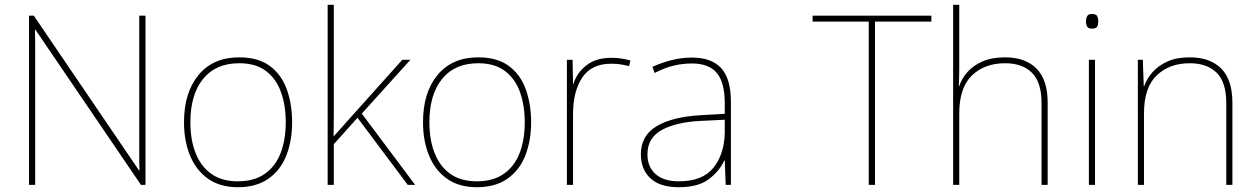

<svg xmlns="http://www.w3.org/2000/svg" viewBox="-20 -780 5303 810"><path d="M567.4 -713.9H593.8V0H574.7L129.4 -654.8H127.4Q127.9 -633.3 128.2 -613.8Q128.4 -594.2 128.4 -577.1V0H102.5V-713.9H122.6L566.4 -61H568.4Q567.9 -79.6 567.6 -98.6Q567.4 -117.7 567.4 -137.2Z M1212.4 -264.2Q1212.4 -187 1188 -124Q1163.6 -62 1112.5 -26.1Q1061.5 9.8 983.4 9.8Q907.7 9.8 856.9 -26.4Q806.6 -62.5 781.5 -124.3Q756.3 -186 756.3 -264.2Q756.3 -390.1 817.9 -464.1Q879.4 -538.1 989.3 -538.1Q1069.8 -538.1 1118.7 -501.5Q1168 -464.8 1190.2 -402.3Q1212.4 -339.8 1212.4 -264.2ZM783.2 -264.2Q783.2 -189.9 805.2 -134.3Q827.1 -78.1 871.3 -46.6Q915.5 -15.1 983.4 -15.1Q1053.7 -15.1 1098.1 -47.4Q1143.1 -79.1 1164.3 -135.5Q1185.5 -191.9 1185.5 -264.2Q1185.5 -334 1166 -389.6Q1146.5 -446.3 1103 -479.7Q1059.6 -513.2 989.3 -513.2Q890.1 -513.2 836.7 -447Q783.2 -380.9 783.2 -264.2Z M1362.3 0V-759.8H1388.2V-293.9Q1388.2 -272.5 1387.9 -250Q1387.7 -227.5 1387.2 -204.1L1416.5 -236.8Q1422.4 -243.7 1429.4 -251.2Q1436.5 -258.8 1444.3 -268.1L1677.2 -527.8H1711.4L1506.3 -300.8L1731.4 0H1700.2L1488.3 -283.2L1388.2 -171.9V0Z M2220.7 -264.2Q2220.7 -187 2196.3 -124Q2171.9 -62 2120.8 -26.1Q2069.8 9.8 1991.7 9.8Q1916 9.8 1865.2 -26.4Q1814.9 -62.5 1789.8 -124.3Q1764.6 -186 1764.6 -264.2Q1764.6 -390.1 1826.2 -464.1Q1887.7 -538.1 1997.6 -538.1Q2078.1 -538.1 2127 -501.5Q2176.3 -464.8 2198.5 -402.3Q2220.7 -339.8 2220.7 -264.2ZM1791.5 -264.2Q1791.5 -189.9 1813.5 -134.3Q1835.4 -78.1 1879.6 -46.6Q1923.8 -15.1 1991.7 -15.1Q2062 -15.1 2106.4 -47.4Q2151.4 -79.1 2172.6 -135.5Q2193.8 -191.9 2193.8 -264.2Q2193.8 -334 2174.3 -389.6Q2154.8 -446.3 2111.3 -479.7Q2067.9 -513.2 1997.6 -513.2Q1898.4 -513.2 1845 -447Q1791.5 -380.9 1791.5 -264.2Z M2558.6 -536.1Q2582.5 -536.1 2602.1 -533Q2621.6 -529.8 2639.6 -524.9L2633.8 -501Q2614.7 -505.9 2597.7 -508.5Q2580.6 -511.2 2558.6 -511.2Q2475.6 -511.2 2436.5 -453.1Q2397.5 -395 2397.5 -296.9V0H2371.6V-527.8H2395.5L2397.5 -426.8H2399.4Q2413.6 -473.1 2454.1 -504.6Q2494.6 -536.1 2558.6 -536.1Z M2899.4 -537.1Q2981.4 -537.1 3022.5 -492.7Q3063.5 -448.2 3063.5 -350.1V0H3041.5L3037.6 -103H3035.6Q3014.6 -57.1 2969.7 -23.7Q2924.8 9.8 2843.8 9.8Q2763.7 9.8 2723.6 -28.1Q2683.6 -65.9 2683.6 -128.9Q2683.6 -208 2750 -247.6Q2816.4 -287.1 2934.6 -293.9L3037.6 -299.8V-342.8Q3037.6 -433.1 3003.7 -472.7Q2969.7 -512.2 2899.4 -512.2Q2859.4 -512.2 2822 -503.2Q2784.7 -494.1 2741.7 -472.2L2732.4 -498Q2772.5 -516.1 2814 -526.6Q2855.5 -537.1 2899.4 -537.1ZM3037.6 -220.2V-274.9L2936.5 -270Q2834.5 -265.1 2772.9 -232.2Q2711.4 -199.2 2711.4 -128.9Q2711.4 -76.2 2745.6 -45.7Q2779.8 -15.1 2843.8 -15.1Q2943.4 -15.1 2989.5 -72Q3035.6 -128.9 3037.6 -220.2Z M3909.2 -689H3671.4V0H3645V-689H3408.2V-713.9H3909.2Z M4001 0V-759.8H4026.9V-496.1Q4026.9 -474.1 4026.4 -456.5Q4025.9 -439 4024.9 -417H4026.9Q4036.6 -447.8 4061.5 -476.1Q4085.9 -503.9 4125 -521Q4164.1 -538.1 4220.2 -538.1Q4305.2 -538.1 4352.5 -491Q4399.9 -443.8 4399.9 -346.2V0H4374V-345.2Q4374 -433.1 4333.5 -473.1Q4293 -513.2 4220.2 -513.2Q4133.8 -513.2 4080.3 -461.7Q4026.9 -410.2 4026.9 -301.8V0Z M4586.4 -721.2Q4604.5 -721.2 4608.9 -711.7Q4613.3 -702.1 4613.3 -689.9Q4613.3 -676.8 4608.9 -668Q4604.5 -659.2 4586.4 -659.2Q4571.3 -659.2 4566.4 -668Q4561.5 -676.8 4561.5 -689.9Q4561.5 -702.1 4566.4 -711.7Q4571.3 -721.2 4586.4 -721.2ZM4573.7 0V-527.8H4599.6V0Z M4999.5 -538.1Q5084.5 -538.1 5131.8 -491Q5179.2 -443.8 5179.2 -346.2V0H5153.3V-345.2Q5153.3 -433.1 5112.8 -473.1Q5072.3 -513.2 4999.5 -513.2Q4913.1 -513.2 4859.6 -461.7Q4806.2 -410.2 4806.2 -301.8V0H4780.3V-527.8H4801.3L4805.2 -417H4807.1Q4818.4 -448.7 4842.3 -475.6Q4866.2 -502.9 4904.8 -520.5Q4943.4 -538.1 4999.5 -538.1Z"/></svg>

Font: Nokora Thin
Style: Regular
Weight: 100
Designer: Danh Hong
Version: Version 8.000; ttfautohint (v1.8.3)